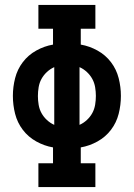

<svg xmlns="http://www.w3.org/2000/svg" viewBox="-20 -755 540 775"><path d="M135 0V-96H194V-160Q159 -166 126.5 -184Q94 -202 72 -231Q50 -260 41 -295.5Q32 -331 32 -368Q32 -404 41 -439.5Q50 -475 72 -504Q94 -533 126.5 -551Q159 -569 194 -575V-639H135V-735H365V-639H306V-575Q341 -569 373.5 -551Q406 -533 428 -504Q450 -475 459 -439.5Q468 -404 468 -368Q468 -331 459 -295.5Q450 -260 428 -231Q406 -202 373.5 -184Q341 -166 306 -160V-96H365V0ZM199 -251V-484Q183 -477 169.5 -464.5Q156 -452 147.5 -436.5Q139 -421 136 -403Q133 -385 133 -367Q133 -350 136 -332Q139 -314 147.5 -298.5Q156 -283 169.5 -270.5Q183 -258 199 -251ZM301 -251Q317 -258 330.5 -270.5Q344 -283 352.5 -298.5Q361 -314 364 -332Q367 -350 367 -368Q367 -385 364 -403Q361 -421 352.5 -436.5Q344 -452 330.5 -464.5Q317 -477 301 -484Z"/></svg>

Font: Iosevka Curly Slab
Style: Bold
Weight: 700
Monospace: yes
Designer: Belleve Invis
Foundry: Belleve Invis
Version: Version 22.1.2; ttfautohint (v1.8.4)